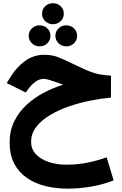

<svg xmlns="http://www.w3.org/2000/svg" viewBox="-20 -820 748 1178"><path d="M237.8 -735.8Q237.8 -763.2 257.3 -781.7Q276.9 -800.3 304.7 -800.3Q332.5 -800.3 352.1 -781.7Q371.6 -763.2 371.6 -735.8Q371.6 -709 352.1 -690.2Q332.5 -671.4 304.7 -671.4Q276.9 -671.4 257.3 -690.2Q237.8 -709 237.8 -735.8ZM319.8 -600.1Q319.8 -627.4 339.4 -646Q358.9 -664.6 386.7 -664.6Q414.6 -664.6 433.8 -646Q453.1 -627.4 453.1 -600.1Q453.1 -573.2 433.8 -554.4Q414.6 -535.6 386.7 -535.6Q358.9 -535.6 339.4 -554.4Q319.8 -573.2 319.8 -600.1ZM156.2 -600.1Q156.2 -627.4 175.8 -646Q195.3 -664.6 223.1 -664.6Q251 -664.6 270.3 -646Q289.6 -627.4 289.6 -600.1Q289.6 -573.2 270.3 -554.4Q251 -535.6 223.1 -535.6Q195.3 -535.6 175.8 -554.4Q156.2 -573.2 156.2 -600.1ZM661.1 -356 660.6 -221.2Q603 -216.3 536.4 -203.1Q469.7 -189.9 405.3 -168Q340.8 -146 287.8 -114.5Q234.9 -83 202.9 -42Q170.9 -1 170.9 50.8Q170.9 96.2 201.4 127.4Q231.9 158.7 281.2 174.6Q330.6 190.4 386.7 190.4Q458 190.4 521.5 177Q585 163.6 634.3 145L677.2 286.6Q608.9 313.5 536.4 325.4Q463.9 337.4 394.5 337.4Q323.2 337.4 259.3 321.8Q195.3 306.2 145.8 272.2Q96.2 238.3 67.6 184.3Q39.1 130.4 39.1 53.7Q39.1 -18.6 67.6 -76.2Q96.2 -133.8 143.8 -177.5Q191.4 -221.2 249.8 -251.7Q308.1 -282.2 367.7 -300.3Q347.2 -308.6 321 -317.1Q294.9 -325.7 282.2 -329.6Q271 -333.5 262.7 -335Q254.4 -336.4 251.5 -336.4Q221.2 -336.4 197.8 -318.8Q174.3 -301.3 158.2 -279.8L137.7 -252.4L21.5 -310.5L45.9 -350.1Q81.1 -407.2 133.3 -445.6Q185.5 -483.9 252 -483.9Q301.3 -483.9 341.1 -467.5Q380.9 -451.2 419.4 -432.1Q465.3 -409.7 497.1 -395.5Q528.8 -381.3 554.2 -373.3Q579.6 -365.2 604.5 -361.6Q629.4 -357.9 661.1 -356Z"/></svg>

Font: Vazirmatn RD Black
Style: Regular
Weight: 900
Designer: Saber Rastikerdar
Foundry: Saber Rastikerdar
Version: Version 32.102